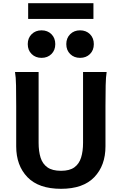

<svg xmlns="http://www.w3.org/2000/svg" viewBox="-20 -1160 768 1192"><path d="M495.6 -712.9H642.1Q637.2 -683.6 636 -629.9Q634.8 -576.2 634.8 -500.5V-251.5Q634.8 -132.3 565.4 -60.1Q496.1 12.2 358.9 12.2Q220.2 12.2 150.4 -60.1Q80.6 -132.3 80.6 -251.5V-500.5Q80.6 -572.8 79.6 -628.2Q78.6 -683.6 73.2 -712.9H219.7V-273.4Q219.7 -220.7 231.9 -181.6Q244.1 -142.6 274.4 -121.1Q304.7 -99.6 358.9 -99.6Q412.1 -99.6 441.7 -121.1Q471.2 -142.6 483.4 -181.6Q495.6 -220.7 495.6 -273.4ZM391.6 -886.2Q391.6 -923.8 415.8 -947.8Q439.9 -971.7 477.1 -971.7Q514.6 -971.7 538.6 -947.8Q562.5 -923.8 562.5 -886.2Q562.5 -848.1 538.6 -824.5Q514.6 -800.8 477.1 -800.8Q439.9 -800.8 415.8 -824.5Q391.6 -848.1 391.6 -886.2ZM152.3 -886.2Q152.3 -923.8 176.5 -947.8Q200.7 -971.7 237.8 -971.7Q275.4 -971.7 299.3 -947.8Q323.2 -923.8 323.2 -886.2Q323.2 -848.1 299.3 -824.5Q275.4 -800.8 237.8 -800.8Q200.7 -800.8 176.5 -824.5Q152.3 -848.1 152.3 -886.2ZM154.8 -1042.5V-1140.1H560.1V-1042.5Z"/></svg>

Font: Andika
Style: Bold
Weight: 700
Designer: Victor Gaultney, Annie Olsen, Julie Remington, Don Collingsworth, Eric Hays, Becca Hirsbrunner
Foundry: SIL International
Version: Version 6.101